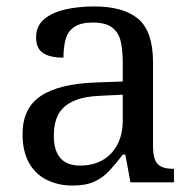

<svg xmlns="http://www.w3.org/2000/svg" viewBox="-20 -566 603 596"><path d="M205 10Q161 10 125.5 -7.5Q90 -25 70 -60.5Q50 -96 50 -150Q50 -230 106.5 -268Q163 -306 278 -310L361 -313V-373Q361 -409 355 -436.5Q349 -464 329 -480Q309 -496 268 -496Q230 -496 210 -482Q190 -468 183.5 -443.5Q177 -419 177 -387Q135 -387 113.5 -401.5Q92 -416 92 -450Q92 -485 116.5 -506Q141 -527 182 -536.5Q223 -546 272 -546Q364 -546 409.5 -507Q455 -468 455 -373V-114Q455 -86 461 -70.5Q467 -55 481 -48.5Q495 -42 517 -42H520V0H385L369 -86H361Q340 -58 320 -36.5Q300 -15 273.5 -2.5Q247 10 205 10ZM228 -52Q269 -52 298.5 -69Q328 -86 344.5 -117.5Q361 -149 361 -191V-272L297 -269Q240 -267 207.5 -252Q175 -237 161 -210.5Q147 -184 147 -145Q147 -114 156 -93.5Q165 -73 183 -62.5Q201 -52 228 -52Z"/></svg>

Font: Noto Rashi Hebrew
Style: Regular
Weight: 400
Version: Version 1.006